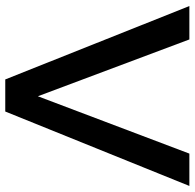

<svg xmlns="http://www.w3.org/2000/svg" viewBox="-25 -715 740 730"><g transform="rotate(90 345.0 -350.0)"><path d="M3 -700H130L346 -124L564 -700H687L404 0H282Z"/></g></svg>

Font: Alexandria
Style: Regular
Weight: 400
Designer: Mohamed Gaber
Foundry: Kief Type Foundry
Version: Version 5.100